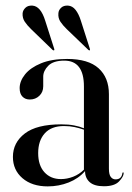

<svg xmlns="http://www.w3.org/2000/svg" viewBox="-20 -655 472 684"><path d="M26 -96Q26 -147 68.5 -179.5Q111 -212 198 -212Q224.5 -212 244 -208.2Q263.5 -204.5 279 -198V-347Q279 -439 209 -439Q170 -439 152 -420.8Q134 -402.5 134 -382V-347.5Q134 -327 120.2 -313.8Q106.5 -300.5 86 -300.5Q70 -300.5 60 -310.8Q50 -321 50 -341Q50 -366 69.2 -390Q88.5 -414 126.2 -429.5Q164 -445 219 -445Q294.5 -445 331.2 -411.8Q368 -378.5 368 -319.5V-54Q368 -33 374.8 -24.5Q381.5 -16 391.5 -16Q413 -16 416 -38Q416.5 -41 418.5 -41Q420.5 -41 420.5 -38Q420.5 -26 404.2 -8.8Q388 8.5 350 8.5Q316 8.5 299.5 -6.2Q283 -21 283 -45.5Q260 -19 224.8 -5Q189.5 9 150 9Q94 9 60 -20.2Q26 -49.5 26 -96ZM116 -109.5Q116 -66 138.2 -41.5Q160.5 -17 197 -17Q219 -17 240.8 -25.5Q262.5 -34 279 -50.5V-193Q263.5 -198.5 246 -202.2Q228.5 -206 208 -206Q163 -206 139.5 -180Q116 -154 116 -109.5ZM141 -581.5 173 -481.5Q174.5 -477.5 173 -476Q170.5 -474.5 167.5 -477L91 -551Q77.5 -564 68.5 -577.2Q59.5 -590.5 60.5 -607.5Q61.5 -618.5 70.5 -627.2Q79.5 -636 95.5 -635Q125 -633 141 -581.5ZM268 -581.5 300 -481.5Q301.5 -477 300 -476Q298 -474.5 295 -477L218 -551Q204.5 -564 195.5 -577.2Q186.5 -590.5 188 -607.5Q188.5 -618.5 197.5 -627.2Q206.5 -636 222.5 -635Q238 -634 249.2 -619.8Q260.5 -605.5 268 -581.5Z"/></svg>

Font: Fraunces144ptRegular
Style: Regular
Weight: 400
Version: Version 1.000;[0bf87f6ff]